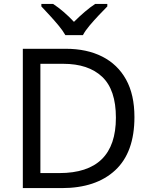

<svg xmlns="http://www.w3.org/2000/svg" viewBox="-20 -964 770 984"><path d="M669 -364Q669 -183 570.5 -91.5Q472 0 296 0H97V-714H317Q425 -714 504 -674Q583 -634 626 -556.5Q669 -479 669 -364ZM574 -361Q574 -504 503.5 -570.5Q433 -637 304 -637H187V-77H284Q574 -77 574 -361ZM315 -784Q302 -807 280 -833.5Q258 -860 234 -886Q210 -912 192 -931V-944H252Q278 -927 306 -903Q334 -879 359 -852Q386 -879 414 -903Q442 -927 468 -944H530V-931Q511 -912 486.5 -886Q462 -860 439.5 -833.5Q417 -807 405 -784Z"/></svg>

Font: Noto Sans Chakma
Style: Regular
Weight: 400
Designer: Zachary Quinn Scheuren - Monotype Design Team
Foundry: Monotype Imaging Inc.
Version: Version 2.003; ttfautohint (v1.8.4.7-5d5b)